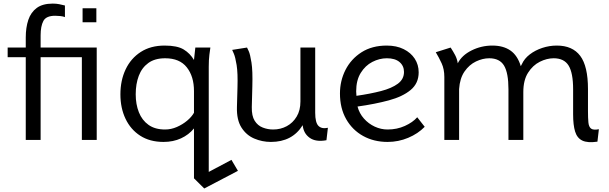

<svg xmlns="http://www.w3.org/2000/svg" viewBox="-20 -777 3380 1066"><path d="M123 0V-459.5H22.5V-513H123V-569Q123 -624 137.2 -666.5Q151.5 -709 184.2 -733Q217 -757 272.5 -757Q293 -757 308.5 -753.8Q324 -750.5 340.5 -746.5V-682Q331 -686 315.8 -687.8Q300.5 -689.5 286.5 -689.5Q236 -689.5 220.8 -660.5Q205.5 -631.5 205.5 -581V-513H517V0H434.5V-459.5H205.5V0ZM438.5 -653.5V-731H515V-653.5Z M1114 269.5 1057 213V-64Q1028 -28.5 984.8 -8.8Q941.5 11 888 11Q812 11 758.5 -23.5Q705 -58 676.8 -117.8Q648.5 -177.5 648.5 -253Q648.5 -330.5 677.5 -391.8Q706.5 -453 761.5 -488.5Q816.5 -524 894 -524Q964.5 -524 1000 -502.2Q1035.5 -480.5 1057 -444L1064.5 -513H1148Q1146 -500.5 1142.5 -472.8Q1139 -445 1139 -406.5V177.5L1265 110.5L1301 171.5ZM896.5 -58Q930 -58 962 -72Q994 -86 1019.2 -107.2Q1044.5 -128.5 1057 -151V-271.5Q1057 -352.5 1017.2 -403Q977.5 -453.5 897 -453.5Q839.5 -453.5 803.5 -427.2Q767.5 -401 750.5 -356Q733.5 -311 733.5 -253.5Q733.5 -198 751 -153.8Q768.5 -109.5 804.5 -83.8Q840.5 -58 896.5 -58Z M1484 11Q1435.5 11 1391.5 -7.8Q1347.5 -26.5 1320.5 -69Q1293.5 -111.5 1295.5 -182.5L1298.5 -291Q1301 -371 1293.8 -415.8Q1286.5 -460.5 1278.2 -479.2Q1270 -498 1269 -500L1351.5 -513Q1353 -510.5 1361 -493Q1369 -475.5 1376.2 -429.8Q1383.5 -384 1381 -297.5L1378 -182.5Q1377 -133.5 1394 -106.5Q1411 -79.5 1438.8 -68.8Q1466.5 -58 1496.5 -58Q1538 -58 1572.2 -76.5Q1606.5 -95 1627.2 -129.8Q1648 -164.5 1648 -213.5V-513H1730V-151Q1730 -96.5 1748 -78.2Q1766 -60 1800.5 -67.5L1792.5 1.5Q1733.5 12.5 1699.2 -12Q1665 -36.5 1660.5 -82Q1603 11 1484 11Z M2132 11Q2056 11 1996.2 -22Q1936.5 -55 1902 -115.5Q1867.5 -176 1867.5 -258Q1867.5 -328.5 1898.2 -389Q1929 -449.5 1987.2 -486.8Q2045.5 -524 2127.5 -524Q2181.5 -524 2221.2 -504.2Q2261 -484.5 2282.8 -451Q2304.5 -417.5 2304.5 -375.5Q2304.5 -314.5 2260 -277.5Q2215.5 -240.5 2138.8 -219.8Q2062 -199 1965 -185.5Q1975 -147.5 2000.5 -118.8Q2026 -90 2060.5 -74Q2095 -58 2132 -58Q2184 -58 2227.8 -77.8Q2271.5 -97.5 2296.5 -126L2338 -73Q2300.5 -34.5 2246.2 -11.8Q2192 11 2132 11ZM1959 -245Q2036 -256 2095.5 -271.5Q2155 -287 2189 -312.2Q2223 -337.5 2223 -377.5Q2223 -411.5 2198.2 -432.5Q2173.5 -453.5 2128 -453.5Q2086.5 -453.5 2047.2 -433.2Q2008 -413 1982.8 -372.2Q1957.5 -331.5 1957.5 -269.5Q1957.5 -257 1959 -245Z M3297 9.5Q3242.5 17.5 3213.2 3.5Q3184 -10.5 3173 -46.8Q3162 -83 3162 -142V-281Q3162 -372 3137 -412.8Q3112 -453.5 3054 -453.5Q3016 -453.5 2977 -434Q2938 -414.5 2911.8 -373.2Q2885.5 -332 2885.5 -266V0H2803V-281Q2803 -372 2778.5 -412.8Q2754 -453.5 2696 -453.5Q2660 -453.5 2622.8 -435.8Q2585.5 -418 2559.2 -380.2Q2533 -342.5 2529 -282.5V0H2447V-349.5Q2447 -393 2432 -425.5Q2417 -458 2399.5 -487L2482 -513Q2495.5 -492.5 2506.8 -471.2Q2518 -450 2521.5 -425.5Q2544 -470 2598.2 -497Q2652.5 -524 2713.5 -524Q2774.5 -524 2814 -496.5Q2853.5 -469 2871.5 -409.5L2877.5 -421Q2891.5 -452 2921.5 -475Q2951.5 -498 2990.8 -511Q3030 -524 3071.5 -524Q3158.5 -524 3201.5 -466.8Q3244.5 -409.5 3244.5 -282.5V-160Q3244.5 -122 3246.8 -97.5Q3249 -73 3261.5 -63.2Q3274 -53.5 3305 -59.5Z"/></svg>

Font: Mooli
Style: Regular
Weight: 400
Designer: Vernon Adams
Foundry: Vernon Adams
Version: Version 1.000; ttfautohint (v1.8.4.7-5d5b);gftools[0.9.33]